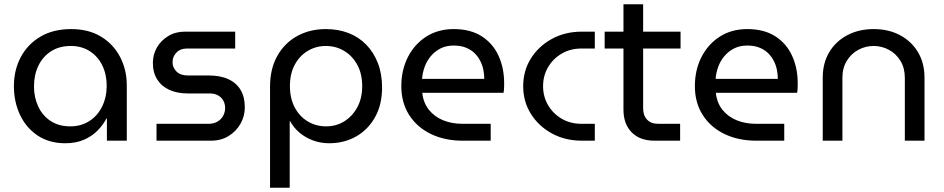

<svg xmlns="http://www.w3.org/2000/svg" viewBox="-20 -658 4417 898"><path d="M285 12Q211 12 157 -23.5Q103 -59 74 -120Q45 -181 45 -255Q45 -330 77 -390.5Q109 -451 169 -486.5Q229 -522 313 -522Q394 -522 452 -487Q510 -452 541.5 -392Q573 -332 573 -258V0H480V-104H478Q463 -75 437.5 -48.5Q412 -22 374 -5Q336 12 285 12ZM309 -67Q359 -67 397.5 -91.5Q436 -116 457.5 -159.5Q479 -203 479 -257Q479 -310 458.5 -352Q438 -394 400 -418.5Q362 -443 311 -443Q257 -443 218.5 -418Q180 -393 159.5 -350.5Q139 -308 139 -254Q139 -202 159 -159.5Q179 -117 217 -92Q255 -67 309 -67Z M712 0V-79H956Q980 -79 997.5 -89.5Q1015 -100 1024 -117Q1033 -134 1033 -153Q1033 -171 1025 -186.5Q1017 -202 1000.5 -211.5Q984 -221 961 -221H858Q809 -221 772.5 -237.5Q736 -254 715.5 -286Q695 -318 695 -364Q695 -403 714 -436Q733 -469 767 -489.5Q801 -510 845 -510H1080V-431H854Q823 -431 805 -412Q787 -393 787 -367Q787 -342 805.5 -323.5Q824 -305 858 -305H956Q1011 -305 1048.5 -287.5Q1086 -270 1105.5 -237Q1125 -204 1125 -156Q1125 -115 1105 -79.5Q1085 -44 1049.5 -22Q1014 0 967 0Z M1504 -522Q1430 -522 1371 -490Q1312 -458 1277.5 -397.5Q1243 -337 1243 -252V220H1335V-91H1337Q1354 -60 1381.5 -37Q1409 -14 1444.5 -1Q1480 12 1519 12Q1590 12 1646 -20Q1702 -52 1734.5 -110.5Q1767 -169 1767 -249Q1767 -312 1747.5 -362.5Q1728 -413 1693 -449Q1658 -485 1610 -503.5Q1562 -522 1504 -522ZM1504 -443Q1551 -443 1589.5 -420Q1628 -397 1651 -355Q1674 -313 1674 -255Q1674 -199 1651.5 -157Q1629 -115 1591 -91Q1553 -67 1505 -67Q1458 -67 1419.5 -90Q1381 -113 1358.5 -155.5Q1336 -198 1336 -256Q1336 -313 1358.5 -355Q1381 -397 1419.5 -420Q1458 -443 1504 -443Z M2144 0Q2060 0 1995 -31.5Q1930 -63 1893.5 -120.5Q1857 -178 1857 -255Q1857 -331 1888 -391.5Q1919 -452 1974 -487Q2029 -522 2102 -522Q2181 -522 2233.5 -488Q2286 -454 2312 -396.5Q2338 -339 2338 -268Q2338 -257 2337.5 -245Q2337 -233 2335 -224H1955Q1960 -177 1986 -144.5Q2012 -112 2052.5 -95.5Q2093 -79 2142 -79H2275V0ZM1954 -289H2245Q2245 -308 2241 -329.5Q2237 -351 2227 -371.5Q2217 -392 2200.5 -408.5Q2184 -425 2159.5 -435Q2135 -445 2102 -445Q2067 -445 2040.5 -431.5Q2014 -418 1995 -395.5Q1976 -373 1966 -345Q1956 -317 1954 -289Z M2702 0Q2623 0 2561 -34Q2499 -68 2463 -125.5Q2427 -183 2427 -255Q2427 -327 2463 -384.5Q2499 -442 2561 -476Q2623 -510 2702 -510H2762V-431H2699Q2648 -431 2607.5 -407.5Q2567 -384 2543.5 -344Q2520 -304 2520 -255Q2520 -206 2543.5 -166Q2567 -126 2607.5 -102.5Q2648 -79 2699 -79H2762V0Z M3041 0Q2973 0 2934.5 -39Q2896 -78 2896 -145V-638H2988V-151Q2988 -118 3006.5 -98.5Q3025 -79 3058 -79H3161V0ZM2808 -431V-510H3163V-431Z M3517 0Q3433 0 3368 -31.5Q3303 -63 3266.5 -120.5Q3230 -178 3230 -255Q3230 -331 3261 -391.5Q3292 -452 3347 -487Q3402 -522 3475 -522Q3554 -522 3606.5 -488Q3659 -454 3685 -396.5Q3711 -339 3711 -268Q3711 -257 3710.5 -245Q3710 -233 3708 -224H3328Q3333 -177 3359 -144.5Q3385 -112 3425.5 -95.5Q3466 -79 3515 -79H3648V0ZM3327 -289H3618Q3618 -308 3614 -329.5Q3610 -351 3600 -371.5Q3590 -392 3573.5 -408.5Q3557 -425 3532.5 -435Q3508 -445 3475 -445Q3440 -445 3413.5 -431.5Q3387 -418 3368 -395.5Q3349 -373 3339 -345Q3329 -317 3327 -289Z M3828 0V-295Q3828 -363 3858.5 -414Q3889 -465 3943 -493.5Q3997 -522 4066 -522Q4136 -522 4189.5 -493.5Q4243 -465 4273.5 -414Q4304 -363 4304 -295V0H4212V-294Q4212 -340 4191.5 -373.5Q4171 -407 4137.5 -425Q4104 -443 4066 -443Q4028 -443 3994.5 -425Q3961 -407 3940.5 -373.5Q3920 -340 3920 -294V0Z"/></svg>

Font: MuseoModerno SemiBold
Style: Regular
Weight: 400
Version: Version 1.001